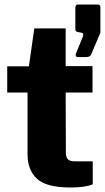

<svg xmlns="http://www.w3.org/2000/svg" viewBox="-20 -824 466 851"><path d="M271 -414 272 -149Q272 -126 281.5 -117.5Q291 -109 309 -109H391V-7Q358 7 292 7Q186 7 144 -31.5Q102 -70 102 -141V-414H12V-530H108L132 -698H271V-531H390V-414ZM316 -585 347 -661Q349 -665 349 -671Q349 -678 341 -679L330 -681Q321 -682 317.5 -685Q314 -688 314 -696V-790Q314 -804 326 -804H413Q425 -804 425 -792V-681Q425 -678 422 -672L385 -585Q382 -577 376.5 -574Q371 -571 358 -571H325Q319 -571 316.5 -575.5Q314 -580 316 -585Z"/></svg>

Font: Morrison
Style: Bold
Weight: 700
Designer: Pablo Impallari, Rodrigo Fuenzalida (Modified by Dan O. Williams)
Version: Version 0.03;June 6, 2019;FontCreator 11.5.0.2425 64-bit; tt